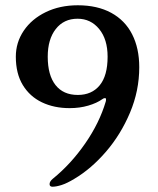

<svg xmlns="http://www.w3.org/2000/svg" viewBox="-20 -698 598 728"><path d="M168 0Q168 -10 180 -20Q249 -76 303 -154Q357 -232 381 -313Q382 -316 382 -321Q382 -326 378 -326Q373 -326 368 -322Q347 -307 314.5 -297.5Q282 -288 244 -288Q185 -288 139 -310Q93 -332 66.5 -375.5Q40 -419 40 -483Q40 -537 70 -581.5Q100 -626 153.5 -652Q207 -678 275 -678Q349 -678 401.5 -649.5Q454 -621 481 -568Q508 -515 508 -443Q508 -354 473 -271Q438 -188 382 -123Q326 -58 262 -20Q234 -3 213.5 3.5Q193 10 179 10Q168 10 168 0ZM388 -483Q388 -549 356 -588Q324 -627 274 -627Q222 -627 191.5 -588Q161 -549 161 -483Q161 -413 190.5 -375.5Q220 -338 275 -338Q328 -338 358 -374.5Q388 -411 388 -483Z"/></svg>

Font: Raigarh
Style: Regular
Weight: 400
Designer: jaikishan Patel
Foundry: MagicType
Version: Version 1.000;FEAKit 1.0